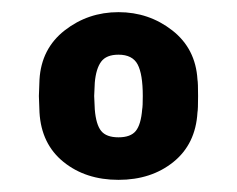

<svg xmlns="http://www.w3.org/2000/svg" viewBox="-20 -725 390 316"><path d="M45 -540 44 -567 45 -594Q48 -645 86.5 -675Q125 -705 175 -705Q225 -705 263.5 -675Q302 -645 305 -594Q306 -589 306 -567Q306 -545 305 -540Q302 -488 265.5 -458.5Q229 -429 175 -429Q121 -429 84.5 -458.5Q48 -488 45 -540ZM215 -567Q215 -603 206.5 -619Q198 -635 175 -635Q155 -635 146.5 -623.5Q138 -612 136 -589L135 -567L136 -545Q138 -520 146.5 -509.5Q155 -499 175 -499Q195 -499 203.5 -509.5Q212 -520 214 -545Q215 -550 215 -567Z"/></svg>

Font: Hezaedrus Medium
Style: Regular
Weight: 500
Designer: Hubert & Fischer
Foundry: Hubert & Fischer
Version: Version 1.10;September 3, 2019;FontCreator 11.5.0.2425 64-bi